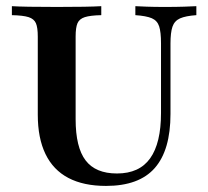

<svg xmlns="http://www.w3.org/2000/svg" viewBox="-20 -591 675 622"><path d="M323.4 11.3Q250.8 11.3 201.6 -14.5Q152.4 -40.3 127.4 -91.9Q102.4 -143.5 102.4 -219.4V-472.6Q102.4 -501.6 96.4 -515.7Q90.3 -529.8 72.6 -535.5Q54.8 -541.1 18.5 -541.9V-571Q58.1 -568.5 164.5 -568.5Q266.9 -568.5 308.1 -571V-541.9Q272.6 -541.1 254.8 -535.5Q237.1 -529.8 231 -515.7Q225 -501.6 225 -472.6V-204.8Q225 -113.7 257.3 -71.4Q289.5 -29 358.9 -29Q431.5 -29 466.5 -78.2Q501.6 -127.4 501.6 -225V-450.8Q501.6 -487.1 495.6 -505.6Q489.5 -524.2 471.8 -531.9Q454 -539.5 418.5 -541.9V-571Q431.5 -570.2 455.6 -569.4Q479.8 -568.5 513.7 -568.5Q551.6 -568.5 577 -569.4Q602.4 -570.2 616.1 -571V-541.9Q581.5 -539.5 563.3 -531.5Q545.2 -523.4 538.7 -504.4Q532.3 -485.5 532.3 -450V-221.8Q532.3 -104.8 481.5 -46.8Q430.6 11.3 323.4 11.3Z"/></svg>

Font: Playfair
Style: Bold
Weight: 700
Designer: Claus Eggers Sørensen
Foundry: Claus Eggers Sørensen
Version: Version 2.001;gftools[0.9.30]